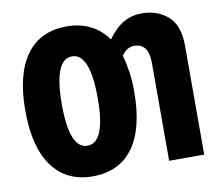

<svg xmlns="http://www.w3.org/2000/svg" viewBox="-80 -821 1064 927"><g transform="rotate(-10 452.0 -357.5)"><path d="M303 -578Q391 -578 391 -358Q391 -140 303 -140Q215 -140 215 -358Q215 -578 303 -578ZM546 -538Q571 -576 607 -576Q678 -576 678 -481V0H850V-534Q850 -634 798.5 -679Q747 -724 671 -724Q622 -724 582 -701.5Q542 -679 503 -626Q432 -725 303 -725Q173 -725 104.5 -631Q36 -537 36 -359Q36 -179 105.5 -84.5Q175 10 303 10Q433 10 501.5 -84Q570 -178 570 -358Q570 -410 563.5 -455Q557 -500 546 -538Z"/></g></svg>

Font: Noto Sans Display Condensed Black
Style: Regular
Weight: 900
Width: 3
Designer: Monotype Design team
Foundry: Monotype Imaging Inc.
Version: 1.000